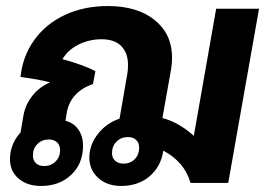

<svg xmlns="http://www.w3.org/2000/svg" viewBox="-20 -606 880 636"><path d="M838 -577 736 0H611Q592 -69 521 -107Q513 -54 475.5 -22Q438 10 381 10Q335 10 305.5 -16.5Q276 -43 276 -84Q276 -126 304 -162Q332 -198 376 -213L402 -363Q404 -373 404 -391Q404 -431 381.5 -453.5Q359 -476 317 -476Q275 -476 239.5 -458Q204 -440 187 -410Q260 -390 296 -370L288 -328Q213 -301 201 -232L197 -206Q224 -199 239.5 -177Q255 -155 255 -123Q255 -64 216 -27Q177 10 116 10Q70 10 41.5 -14.5Q13 -39 13 -79Q13 -103 22 -126Q31 -149 48 -167L58 -225Q64 -259 87 -288.5Q110 -318 146 -333Q110 -343 48 -351Q55 -420 93.5 -473.5Q132 -527 195 -556.5Q258 -586 337 -586Q435 -586 492.5 -539.5Q550 -493 550 -415Q550 -398 547 -378L518 -215Q572 -201 622 -156L696 -577ZM441 -117Q441 -133 431 -142.5Q421 -152 404 -152Q381 -152 366 -137Q351 -122 351 -99Q351 -83 361.5 -73.5Q372 -64 389 -64Q412 -64 426.5 -79Q441 -94 441 -117ZM179 -109Q179 -125 169 -134.5Q159 -144 142 -144Q119 -144 104 -129Q89 -114 89 -91Q89 -75 99 -65.5Q109 -56 126 -56Q149 -56 164 -71Q179 -86 179 -109Z"/></svg>

Font: Sarabun ExtraBold
Style: Italic
Weight: 800
Italic angle: -10°
Designer: Suppakit Chalermlarp | Katatrad Co.,Ltd.
Foundry: Cadson Demak Co.,Ltd.
Version: Version 1.000; ttfautohint (v1.6)